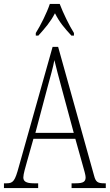

<svg xmlns="http://www.w3.org/2000/svg" viewBox="-21 -951 555 971"><path d="M160 -784V-771H173C207 -809 233 -838 257 -884C280 -838 305 -809 340 -771H353V-784C329 -822 298 -886 281 -931H231C216 -886 184 -822 160 -784ZM-1 0H172V-24H150C109 -24 97 -35 97 -54C97 -70 108 -107 115 -132L148 -249H360L397 -117C404 -93 412 -65 412 -55C412 -33 402 -24 361 -24H341V0H514V-24H506C473 -24 463 -31 455 -62L273 -714H245L74 -107C55 -37 46 -24 13 -24H-1ZM158 -279 218 -505C233 -561 248 -612 254 -647C262 -613 275 -564 295 -490L352 -279Z"/></svg>

Font: Noto Serif Khmer ExtraCondensed ExtraLight
Style: Regular
Weight: 200
Width: 2
Designer: Danh Hong and the Monotype Design Team
Foundry: Monotype Imaging Inc.
Version: Version 2.004